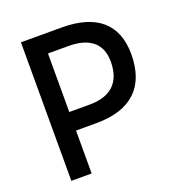

<svg xmlns="http://www.w3.org/2000/svg" viewBox="-126 -798 839 903"><g transform="rotate(-20 293.0 -346.5)"><path d="M78.1 0H179.7V-214.8H282.2C456.1 -214.8 546.9 -300.3 546.9 -463.9C546.9 -614.7 456.1 -693.4 282.2 -693.4H78.1ZM179.7 -307.6V-600.6H282.2C388.7 -600.6 444.3 -553.7 444.3 -463.9C444.3 -361.3 388.7 -307.6 282.2 -307.6Z"/></g></svg>

Font: Cascadia Code PL
Style: Regular
Weight: 400
Monospace: yes
Designer: Aaron Bell
Foundry: Saja Typeworks
Version: Version 2404.023